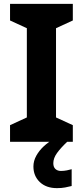

<svg xmlns="http://www.w3.org/2000/svg" viewBox="-20 -734 429 994"><path d="M357 0H32V-86L119 -126V-588L32 -628V-714H357V-628L270 -588V-126L357 -86ZM256 111Q256 131 267 141Q278 151 295 151Q311 151 326 148Q341 145 351 142V229Q335 233 317 236.5Q299 240 275 240Q219 240 186 208.5Q153 177 153 128Q153 99 168 72Q183 45 207.5 22.5Q232 0 263 -17L328 0Q294 32 275 58.5Q256 85 256 111Z"/></svg>

Font: Noto Sans Cham
Style: Bold
Weight: 700
Version: Version 2.002